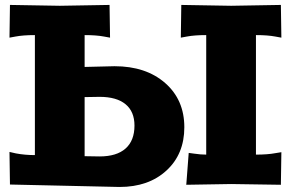

<svg xmlns="http://www.w3.org/2000/svg" viewBox="-20 -741 1170 771"><path d="M18.1 -130.9 43.9 -125Q80.1 -118.2 120.1 -118.2V-600.1Q73.2 -600.1 42 -594.2L18.1 -589.8L20 -721.2L220.2 -717.8L419.9 -721.2L421.9 -589.8L397.9 -594.2Q366.7 -600.1 319.8 -600.1V-472.2L439.9 -475.1Q565.9 -475.1 643.1 -407.7Q720.2 -340.3 720.2 -230Q720.2 -122.1 648.4 -56.2Q576.7 9.8 460 9.8L20 0ZM319.8 -113.8 379.9 -112.8Q448.2 -112.8 484.1 -144.5Q520 -176.3 520 -236.8Q520 -293 484.1 -322.5Q448.2 -352.1 379.9 -352.1L319.8 -351.1ZM706.1 -589.8 708 -721.2 908.2 -717.8 1107.9 -721.2 1109.9 -589.8 1085.9 -594.2Q1054.7 -600.1 1007.8 -600.1V-120.1Q1054.7 -120.1 1085.9 -126L1109.9 -129.9L1107.9 1L908.2 -2L728 1L737.8 -127L759.8 -124Q785.6 -120.1 808.1 -120.1V-600.1Q761.2 -600.1 730 -594.2Z"/></svg>

Font: Zantroke
Style: Regular
Weight: 500
Foundry: gluk
Version: Version 0.36